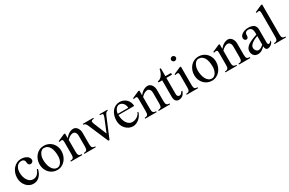

<svg xmlns="http://www.w3.org/2000/svg" viewBox="149 -1992 4965 3297"><g transform="rotate(-30 2631.0 -343.0)"><path d="M229 9.8Q188 9.8 152.3 -8.1Q116.7 -25.9 89.8 -56.6Q63 -87.4 47.6 -128.9Q32.2 -170.4 32.2 -217.8Q32.2 -270 49.3 -315.9Q66.4 -361.8 95.7 -395.8Q125 -429.7 164.6 -449.5Q204.1 -469.2 249 -469.2Q284.2 -469.2 313.7 -460.9Q343.3 -452.6 364.7 -438Q386.2 -423.3 398.2 -403.3Q410.2 -383.3 410.2 -359.9Q410.2 -349.6 405.3 -340.3Q400.4 -331.1 392.6 -324Q384.8 -316.9 375 -313Q365.2 -309.1 355 -309.1Q343.8 -309.1 334.7 -313.5Q325.7 -317.9 319.3 -325.2Q313 -332.5 309.6 -341.6Q306.2 -350.6 306.2 -359.9Q306.2 -376 303 -389.6Q299.8 -403.3 292 -413.6Q284.2 -423.8 270.5 -429.4Q256.8 -435.1 235.8 -435.1Q207.5 -435.1 185.1 -422.6Q162.6 -410.2 147.2 -388.7Q131.8 -367.2 123.5 -338.4Q115.2 -309.6 115.2 -276.9Q115.2 -232.9 125.7 -193.4Q136.2 -153.8 155.3 -124.3Q174.3 -94.7 201.2 -77.4Q228 -60.1 261.2 -60.1Q290.5 -60.1 312.5 -69.6Q334.5 -79.1 351.1 -95.7Q367.7 -112.3 379.9 -134Q392.1 -155.8 401.9 -180.2L420.9 -173.8Q410.6 -130.4 392.8 -96.2Q375 -62 350.6 -38.6Q326.2 -15.1 295.7 -2.7Q265.1 9.8 229 9.8Z M703.1 9.8Q655.3 9.8 614.7 -8.5Q574.2 -26.9 544.9 -58.8Q515.6 -90.8 499 -133.3Q482.4 -175.8 482.4 -224.1Q482.4 -274.9 499 -319.6Q515.6 -364.3 544.9 -397.5Q574.2 -430.7 614.7 -450Q655.3 -469.2 703.1 -469.2Q751 -469.2 791.5 -451.7Q832 -434.1 861.6 -403.6Q891.1 -373 907.7 -331.8Q924.3 -290.5 924.3 -243.2Q924.3 -190.9 907.7 -145Q891.1 -99.1 861.6 -64.7Q832 -30.3 791.5 -10.3Q751 9.8 703.1 9.8ZM719.2 -23.9Q743.7 -23.9 764.2 -37.8Q784.7 -51.8 799.6 -75.2Q814.5 -98.6 822.8 -129.9Q831.1 -161.1 831.1 -195.8Q831.1 -245.6 823.2 -289.3Q815.4 -333 797.9 -365.5Q780.3 -397.9 752.2 -416.5Q724.1 -435.1 683.1 -435.1Q662.1 -435.1 642.6 -421.6Q623 -408.2 608.2 -385.3Q593.3 -362.3 584.2 -331.5Q575.2 -300.8 575.2 -266.1Q575.2 -215.8 585 -171.6Q594.7 -127.4 613.3 -94.7Q631.8 -62 658.4 -43Q685.1 -23.9 719.2 -23.9Z M1043.9 -323.2Q1043.9 -342.8 1043.5 -356.7Q1043 -370.6 1040.3 -379.9Q1037.6 -389.2 1031.5 -393.6Q1025.4 -397.9 1014.2 -397.9Q1006.3 -397.9 996.6 -396Q986.8 -394 973.1 -390.1L965.8 -408.2L1103 -469.2H1127V-376Q1165 -422.9 1205.8 -446Q1246.6 -469.2 1289.1 -469.2Q1311 -469.2 1330.1 -458.3Q1349.1 -447.3 1363.3 -428.5Q1377.4 -409.7 1385.7 -384.3Q1394 -358.9 1394 -330.1V-106.9Q1394 -82.5 1397 -65.7Q1399.9 -48.8 1407.7 -38.1Q1415.5 -27.3 1429.4 -22.7Q1443.4 -18.1 1465.8 -18.1V0H1239.3V-18.1Q1262.2 -18.1 1276.4 -22.9Q1290.5 -27.8 1298.1 -38.6Q1305.7 -49.3 1308.3 -66.2Q1311 -83 1311 -106.9V-314.9Q1311 -360.4 1292.2 -383.8Q1273.4 -407.2 1244.1 -407.2Q1231 -407.2 1216.3 -402.6Q1201.7 -397.9 1186.3 -389.2Q1170.9 -380.4 1155.8 -368.2Q1140.6 -356 1127 -340.8V-106.9Q1127 -82.5 1129.9 -65.7Q1132.8 -48.8 1140.6 -38.1Q1148.4 -27.3 1162.6 -22.7Q1176.8 -18.1 1199.2 -18.1V0H972.2V-18.1Q995.1 -18.1 1009.3 -22.9Q1023.4 -27.8 1031 -38.6Q1038.6 -49.3 1041.3 -66.2Q1043.9 -83 1043.9 -106.9Z M1682.1 -459V-440.9Q1655.8 -440.9 1642.3 -432.9Q1628.9 -424.8 1628.9 -412.1Q1628.9 -398.4 1633.1 -385Q1637.2 -371.6 1644 -356L1744.1 -111.8L1848.1 -366.2Q1855 -382.8 1858.2 -397.5Q1861.3 -412.1 1861.3 -421.9Q1861.3 -433.1 1846.4 -437Q1831.5 -440.9 1804.2 -440.9V-459H1959V-440.9Q1936 -440.9 1922.4 -425.8Q1908.7 -410.6 1896 -380.9L1732.9 9.8H1709L1545.9 -371.1Q1536.6 -392.6 1529.1 -406.2Q1521.5 -419.9 1513.4 -427.5Q1505.4 -435.1 1495.8 -438Q1486.3 -440.9 1474.1 -440.9V-459Z M2205.1 9.8Q2162.6 9.8 2125.5 -7.8Q2088.4 -25.4 2060.5 -55.4Q2032.7 -85.4 2016.6 -126Q2000.5 -166.5 2000.5 -212.9Q2000.5 -268.6 2015.1 -315.4Q2029.8 -362.3 2056.6 -396.5Q2083.5 -430.7 2121.6 -450Q2159.7 -469.2 2206.1 -469.2Q2247.1 -469.2 2281.2 -454.6Q2315.4 -439.9 2340.1 -414.8Q2364.7 -389.6 2378.4 -356Q2392.1 -322.3 2392.1 -284.2H2080.1Q2080.1 -237.8 2091.1 -196.8Q2102.1 -155.8 2121.6 -125.5Q2141.1 -95.2 2168.2 -77.6Q2195.3 -60.1 2228 -60.1Q2254.9 -60.1 2280.8 -68.4Q2306.6 -76.7 2327.9 -90.8Q2349.1 -105 2364.3 -123.8Q2379.4 -142.6 2385.3 -164.1L2403.3 -161.1Q2394.5 -126 2374.5 -94.7Q2354.5 -63.5 2327.6 -40.3Q2300.8 -17.1 2269 -3.7Q2237.3 9.8 2205.1 9.8ZM2288.1 -308.1Q2288.1 -334.5 2279.8 -357.4Q2271.5 -380.4 2256.8 -397.7Q2242.2 -415 2222.4 -425Q2202.6 -435.1 2180.2 -435.1Q2161.6 -435.1 2144.3 -425Q2127 -415 2113.5 -397.7Q2100.1 -380.4 2091.1 -357.4Q2082 -334.5 2080.1 -308.1Z M2518.1 -323.2Q2518.1 -342.8 2517.6 -356.7Q2517.1 -370.6 2514.4 -379.9Q2511.7 -389.2 2505.6 -393.6Q2499.5 -397.9 2488.3 -397.9Q2480.5 -397.9 2470.7 -396Q2460.9 -394 2447.3 -390.1L2439.9 -408.2L2577.1 -469.2H2601.1V-376Q2639.2 -422.9 2679.9 -446Q2720.7 -469.2 2763.2 -469.2Q2785.2 -469.2 2804.2 -458.3Q2823.2 -447.3 2837.4 -428.5Q2851.6 -409.7 2859.9 -384.3Q2868.2 -358.9 2868.2 -330.1V-106.9Q2868.2 -82.5 2871.1 -65.7Q2874 -48.8 2881.8 -38.1Q2889.6 -27.3 2903.6 -22.7Q2917.5 -18.1 2939.9 -18.1V0H2713.4V-18.1Q2736.3 -18.1 2750.5 -22.9Q2764.6 -27.8 2772.2 -38.6Q2779.8 -49.3 2782.5 -66.2Q2785.2 -83 2785.2 -106.9V-314.9Q2785.2 -360.4 2766.4 -383.8Q2747.6 -407.2 2718.3 -407.2Q2705.1 -407.2 2690.4 -402.6Q2675.8 -397.9 2660.4 -389.2Q2645 -380.4 2629.9 -368.2Q2614.7 -356 2601.1 -340.8V-106.9Q2601.1 -82.5 2604 -65.7Q2606.9 -48.8 2614.7 -38.1Q2622.6 -27.3 2636.7 -22.7Q2650.9 -18.1 2673.3 -18.1V0H2446.3V-18.1Q2469.2 -18.1 2483.4 -22.9Q2497.6 -27.8 2505.1 -38.6Q2512.7 -49.3 2515.4 -66.2Q2518.1 -83 2518.1 -106.9Z M2956.1 -424.8V-449.2Q2980 -449.2 3001.2 -462.4Q3022.5 -475.6 3039.6 -498.3Q3056.6 -521 3069.1 -551.5Q3081.5 -582 3087.4 -617.2H3111.3V-459H3222.2V-424.8H3111.3V-97.2Q3111.3 -86.9 3114.7 -77.9Q3118.2 -68.8 3124.3 -62.3Q3130.4 -55.7 3138.7 -51.8Q3147 -47.9 3156.2 -47.9Q3167 -47.9 3176.3 -52.2Q3185.5 -56.6 3192.9 -63.7Q3200.2 -70.8 3206.1 -79.6Q3211.9 -88.4 3216.3 -97.2H3238.3Q3231 -73.7 3219.7 -54Q3208.5 -34.2 3192.9 -20Q3177.2 -5.9 3156.7 2Q3136.2 9.8 3110.4 9.8Q3089.4 9.8 3074 2Q3058.6 -5.9 3048.3 -19.8Q3038.1 -33.7 3033.2 -53.5Q3028.3 -73.2 3028.3 -97.2V-424.8Z M3382.3 -695.8Q3392.1 -695.8 3400.6 -692.1Q3409.2 -688.5 3415.8 -682.1Q3422.4 -675.8 3426.3 -667.5Q3430.2 -659.2 3430.2 -649.9Q3430.2 -640.6 3426.3 -632.3Q3422.4 -624 3415.8 -617.7Q3409.2 -611.3 3400.6 -607.7Q3392.1 -604 3382.3 -604Q3372.6 -604 3364 -607.7Q3355.5 -611.3 3348.9 -617.7Q3342.3 -624 3338.4 -632.3Q3334.5 -640.6 3334.5 -649.9Q3334.5 -659.2 3338.4 -667.5Q3342.3 -675.8 3348.9 -682.1Q3355.5 -688.5 3364 -692.1Q3372.6 -695.8 3382.3 -695.8ZM3341.3 -323.2Q3341.3 -342.8 3340.8 -356.7Q3340.3 -370.6 3337.6 -379.9Q3335 -389.2 3328.9 -393.6Q3322.8 -397.9 3311.5 -397.9Q3303.7 -397.9 3293.7 -396Q3283.7 -394 3270.5 -390.1L3263.2 -408.2L3400.4 -469.2H3424.3V-106.9Q3424.3 -82.5 3427.2 -65.7Q3430.2 -48.8 3438 -38.1Q3445.8 -27.3 3459.7 -22.7Q3473.6 -18.1 3496.1 -18.1V0H3269V-18.1Q3292 -18.1 3306.2 -22.9Q3320.3 -27.8 3328.1 -38.6Q3335.9 -49.3 3338.6 -66.2Q3341.3 -83 3341.3 -106.9Z M3769 9.8Q3721.2 9.8 3680.7 -8.5Q3640.1 -26.9 3610.8 -58.8Q3581.5 -90.8 3564.9 -133.3Q3548.3 -175.8 3548.3 -224.1Q3548.3 -274.9 3564.9 -319.6Q3581.5 -364.3 3610.8 -397.5Q3640.1 -430.7 3680.7 -450Q3721.2 -469.2 3769 -469.2Q3816.9 -469.2 3857.4 -451.7Q3897.9 -434.1 3927.5 -403.6Q3957 -373 3973.6 -331.8Q3990.2 -290.5 3990.2 -243.2Q3990.2 -190.9 3973.6 -145Q3957 -99.1 3927.5 -64.7Q3897.9 -30.3 3857.4 -10.3Q3816.9 9.8 3769 9.8ZM3785.2 -23.9Q3809.6 -23.9 3830.1 -37.8Q3850.6 -51.8 3865.5 -75.2Q3880.4 -98.6 3888.7 -129.9Q3897 -161.1 3897 -195.8Q3897 -245.6 3889.2 -289.3Q3881.3 -333 3863.8 -365.5Q3846.2 -397.9 3818.1 -416.5Q3790 -435.1 3749 -435.1Q3728 -435.1 3708.5 -421.6Q3689 -408.2 3674.1 -385.3Q3659.2 -362.3 3650.1 -331.5Q3641.1 -300.8 3641.1 -266.1Q3641.1 -215.8 3650.9 -171.6Q3660.6 -127.4 3679.2 -94.7Q3697.8 -62 3724.4 -43Q3751 -23.9 3785.2 -23.9Z M4109.9 -323.2Q4109.9 -342.8 4109.4 -356.7Q4108.9 -370.6 4106.2 -379.9Q4103.5 -389.2 4097.4 -393.6Q4091.3 -397.9 4080.1 -397.9Q4072.3 -397.9 4062.5 -396Q4052.7 -394 4039.1 -390.1L4031.7 -408.2L4168.9 -469.2H4192.9V-376Q4231 -422.9 4271.7 -446Q4312.5 -469.2 4355 -469.2Q4377 -469.2 4396 -458.3Q4415 -447.3 4429.2 -428.5Q4443.4 -409.7 4451.7 -384.3Q4460 -358.9 4460 -330.1V-106.9Q4460 -82.5 4462.9 -65.7Q4465.8 -48.8 4473.6 -38.1Q4481.4 -27.3 4495.4 -22.7Q4509.3 -18.1 4531.7 -18.1V0H4305.2V-18.1Q4328.1 -18.1 4342.3 -22.9Q4356.4 -27.8 4364 -38.6Q4371.6 -49.3 4374.3 -66.2Q4377 -83 4377 -106.9V-314.9Q4377 -360.4 4358.2 -383.8Q4339.4 -407.2 4310.1 -407.2Q4296.9 -407.2 4282.2 -402.6Q4267.6 -397.9 4252.2 -389.2Q4236.8 -380.4 4221.7 -368.2Q4206.5 -356 4192.9 -340.8V-106.9Q4192.9 -82.5 4195.8 -65.7Q4198.7 -48.8 4206.5 -38.1Q4214.4 -27.3 4228.5 -22.7Q4242.7 -18.1 4265.1 -18.1V0H4038.1V-18.1Q4061 -18.1 4075.2 -22.9Q4089.4 -27.8 4096.9 -38.6Q4104.5 -49.3 4107.2 -66.2Q4109.9 -83 4109.9 -106.9Z M4905.3 -86.9Q4905.3 -72.8 4910.6 -62.3Q4916 -51.8 4928.2 -51.8Q4945.3 -51.8 4956.8 -63.5Q4968.3 -75.2 4979 -91.8V-58.1Q4971.2 -44.4 4960.4 -32.2Q4949.7 -20 4936.3 -10.7Q4922.9 -1.5 4906.7 4.2Q4890.6 9.8 4872.1 9.8Q4858.9 9.8 4849.4 2.9Q4839.8 -3.9 4834 -14.4Q4828.1 -24.9 4825.2 -37.8Q4822.3 -50.8 4822.3 -63Q4807.6 -50.3 4793.5 -37.6Q4779.3 -24.9 4762.7 -14.2Q4746.1 -3.4 4725.8 3.2Q4705.6 9.8 4679.2 9.8Q4654.3 9.8 4634.5 1Q4614.7 -7.8 4600.8 -23.2Q4586.9 -38.6 4579.6 -59.6Q4572.3 -80.6 4572.3 -105Q4572.3 -131.8 4583.3 -154.1Q4594.2 -176.3 4613 -194.6Q4631.8 -212.9 4656.7 -227.8Q4681.6 -242.7 4709.2 -255.1Q4736.8 -267.6 4765.9 -277.8Q4794.9 -288.1 4822.3 -297.9V-326.2Q4822.3 -357.4 4816.7 -379.2Q4811 -400.9 4800.5 -414.1Q4790 -427.2 4774.9 -433.1Q4759.8 -439 4741.2 -439Q4720.2 -439 4706.8 -432.9Q4693.4 -426.8 4685.8 -417Q4678.2 -407.2 4675.5 -394.8Q4672.9 -382.3 4672.9 -369.1Q4672.9 -356.9 4671.1 -345.9Q4669.4 -335 4664.8 -326.4Q4660.2 -317.9 4652.1 -313Q4644 -308.1 4631.8 -308.1Q4612.3 -308.1 4600.1 -323.2Q4587.9 -338.4 4587.9 -361.8Q4587.9 -384.8 4601.6 -404.3Q4615.2 -423.8 4638.4 -438.2Q4661.6 -452.6 4692.1 -460.9Q4722.7 -469.2 4756.8 -469.2Q4797.9 -469.2 4826.2 -460.4Q4854.5 -451.7 4872.1 -435.8Q4889.6 -419.9 4897.5 -397.5Q4905.3 -375 4905.3 -347.2ZM4822.3 -268.1Q4795.4 -258.8 4766.1 -244.9Q4736.8 -231 4712.2 -213.4Q4687.5 -195.8 4671.4 -174.6Q4655.3 -153.3 4655.3 -128.9Q4655.3 -111.8 4660.9 -96.9Q4666.5 -82 4676 -70.6Q4685.5 -59.1 4697.8 -52.5Q4710 -45.9 4723.1 -45.9Q4736.8 -45.9 4749.5 -49.8Q4762.2 -53.7 4774.2 -60.8Q4786.1 -67.9 4797.9 -76.9Q4809.6 -85.9 4822.3 -96.2Z M5166 -106.9Q5166 -82.5 5168.7 -65.7Q5171.4 -48.8 5179.2 -38.1Q5187 -27.3 5201.2 -22.7Q5215.3 -18.1 5237.8 -18.1V0H5010.7V-18.1Q5033.7 -18.1 5047.9 -22.9Q5062 -27.8 5069.8 -38.6Q5077.6 -49.3 5080.3 -66.2Q5083 -83 5083 -106.9V-549.8Q5083 -569.3 5082.5 -583.5Q5082 -597.7 5079.1 -606.9Q5076.2 -616.2 5070.1 -620.6Q5064 -625 5052.7 -625Q5045.4 -625 5035.4 -623Q5025.4 -621.1 5011.7 -617.2L5004.9 -634.8L5142.1 -695.8H5166Z"/></g></svg>

Font: Chandrasa
Style: Regular
Weight: 400
Designer: R.S. Wihananto
Foundry: R.S. Wihananto
Version: Version 2.0.1